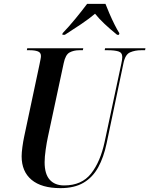

<svg xmlns="http://www.w3.org/2000/svg" viewBox="-20 -964 773 994"><path d="M293 10Q195 10 143.5 -33Q92 -76 92 -155Q92 -174 96 -203.5Q100 -233 105 -256L184 -628Q187 -644 189.5 -655.5Q192 -667 192 -674Q192 -692 176 -698Q160 -704 134 -704H119L121 -714H411L409 -704H391Q362 -704 340.5 -692.5Q319 -681 310 -638L228 -255Q222 -228 216.5 -189.5Q211 -151 211 -124Q211 -63 237.5 -33.5Q264 -4 312 -4Q403 -4 451.5 -65.5Q500 -127 522 -231L608 -634Q613 -656 613 -669Q613 -692 592.5 -698Q572 -704 539 -704H522L524 -714H733L731 -704H711Q679 -704 653.5 -693Q628 -682 619 -636L532 -222Q517 -150 488.5 -98Q460 -46 412.5 -18Q365 10 293 10ZM304 -792Q335 -824 370 -866.5Q405 -909 431 -944H526Q534 -923 546.5 -894Q559 -865 573 -837Q587 -809 598 -792L596 -784H586Q549 -814 520.5 -841Q492 -868 472 -893Q443 -868 400 -839Q357 -810 316 -784H303Z"/></svg>

Font: Noto Serif Display Condensed SemiBold
Style: Italic
Weight: 600
Width: 3
Italic angle: -12°
Designer: Monotype Design Team
Foundry: Monotype Imaging Inc.
Version: Version 2.009